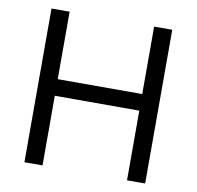

<svg xmlns="http://www.w3.org/2000/svg" viewBox="-79 -785 887 866"><g transform="rotate(10 364.5 -352.0)"><path d="M558 -395V-704H641V0H558V-319H171V0H88V-704H171V-395Z"/></g></svg>

Font: CBA Beacon Sans
Style: Regular
Weight: 400
Designer: Wei Huang
Foundry: Wei Huang
Version: Version 1.002